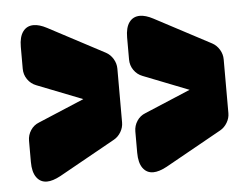

<svg xmlns="http://www.w3.org/2000/svg" viewBox="-39 -618 655 507"><g transform="rotate(-5 289.0 -364.5)"><path d="M28.3 -212.4V-268.6Q28.3 -283.7 36.6 -296.4Q44.9 -309.1 59.1 -314.5L180.7 -365.7L60.1 -413.1Q45.9 -418.5 37.1 -431.2Q28.3 -443.8 28.3 -459.5V-517.6Q28.3 -543.9 38.6 -557.9Q48.8 -571.8 66.9 -571.8Q82 -571.8 101.6 -561.5L251 -482.4Q262.7 -476.1 270 -463.9Q277.3 -451.7 277.3 -438V-295.4Q277.3 -282.2 270.3 -270.3Q263.2 -258.3 252 -252L102.5 -168.5Q81.5 -157.2 66.4 -157.2Q48.8 -157.2 38.6 -171.4Q28.3 -185.5 28.3 -212.4ZM310.1 -212.4V-268.6Q310.1 -283.7 318.4 -296.4Q326.7 -309.1 340.8 -314.5L462.4 -365.7L341.8 -413.1Q327.6 -418.5 318.8 -431.2Q310.1 -443.8 310.1 -459.5V-517.6Q310.1 -543.9 320.3 -557.9Q330.6 -571.8 348.6 -571.8Q363.8 -571.8 383.3 -561.5L532.7 -482.4Q544.4 -476.1 551.8 -463.9Q559.1 -451.7 559.1 -438V-295.4Q559.1 -282.2 552 -270.3Q544.9 -258.3 533.7 -252L384.3 -168.5Q363.3 -157.2 348.1 -157.2Q330.6 -157.2 320.3 -171.4Q310.1 -185.5 310.1 -212.4Z"/></g></svg>

Font: Fz Anton Round
Style: Regular
Weight: 400
Designer: Vernon Adams
Foundry: Vernon Adams
Version: Version 2.0 Mod + VH boi FontZin